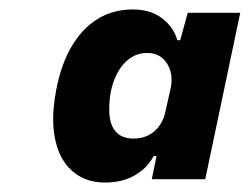

<svg xmlns="http://www.w3.org/2000/svg" viewBox="-20 -758 528 406"><path d="M202 -372Q164 -372 137.5 -392.5Q111 -413 100 -450Q89 -487 94 -535Q101 -598 122.5 -643Q144 -688 179 -713Q214 -738 261 -738Q298 -738 322.5 -719.5Q347 -701 355 -673H361L377 -731H488L414 -379H301L311 -428H305Q291 -402 264.5 -387Q238 -372 202 -372ZM262 -465Q281 -465 295 -472.5Q309 -480 318 -493.5Q327 -507 330 -523L341 -572Q345 -590 340.5 -607Q336 -624 323.5 -635Q311 -646 291 -646Q268 -646 250 -631Q232 -616 221.5 -589Q211 -562 211 -526Q211 -496 224 -480.5Q237 -465 262 -465Z"/></svg>

Font: Mona Sans ExtraLight ExtraBold
Style: Italic
Weight: 800
Italic angle: -11.6951°
Version: Version 2.000